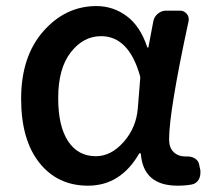

<svg xmlns="http://www.w3.org/2000/svg" viewBox="-20 -584 682 617"><path d="M262.7 12.7Q165 12.7 106.4 -61Q47.9 -134.8 47.9 -266.6Q47.9 -402.3 119.1 -483.4Q190.4 -564.5 290 -564.5Q343.8 -564.5 387.2 -532.2Q430.7 -500 453.1 -432.6Q454.1 -430.7 455.6 -430.7Q457 -430.7 457 -432.6L472.7 -515.6Q475.6 -530.3 487.3 -540Q499 -549.8 513.7 -549.8H558.6Q571.3 -549.8 580.1 -539.6Q588.9 -529.3 585.9 -515.6Q523.4 -226.6 523.4 -135.7Q523.4 -109.4 538.1 -95.2Q552.7 -81.1 577.1 -81.1Q579.1 -81.1 580.1 -81.1Q594.7 -82 606.4 -74.7Q618.2 -67.4 620.1 -54.7L624 -36.1Q624 -32.2 624 -28.3Q624 -17.6 619.1 -7.8Q611.3 5.9 596.7 8.8Q576.2 12.7 550.8 12.7Q440.4 12.7 432.6 -89.8Q431.6 -91.8 429.7 -91.8Q427.7 -91.8 426.8 -89.8Q367.2 12.7 262.7 12.7ZM288.1 -82Q336.9 -82 377.4 -127.9Q418 -173.8 422.9 -236.3L430.7 -333Q430.7 -336.9 429.7 -340.8Q393.6 -467.8 304.7 -467.8Q248 -467.8 207.5 -416Q167 -364.3 167 -268.6Q167 -178.7 198.7 -130.4Q230.5 -82 288.1 -82Z"/></svg>

Font: Gen Jyuu GothicL Medium
Style: Regular
Weight: 500
Designer: [Source Han Sans]
Ryoko NISHIZUKA  (kana & ideographs); Paul D. Hunt (Latin, Greek & Cyrillic); Wenlong ZHANG  (bopomofo
Version: Version 1.002.20150607